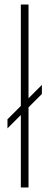

<svg xmlns="http://www.w3.org/2000/svg" viewBox="-20 -828 218 848"><path d="M72 0V-320L13 -261V-301L72 -360V-808H106V-394L165 -453V-413L106 -354V0Z"/></svg>

Font: Encode Sans Condensed Condensed Thin
Style: Regular
Weight: 100
Width: 3
Designer: Multiple Designers
Foundry: Impallari Type
Version: Version 3.000; ttfautohint (v1.8.3) -l 8 -r 50 -G 200 -x 14 